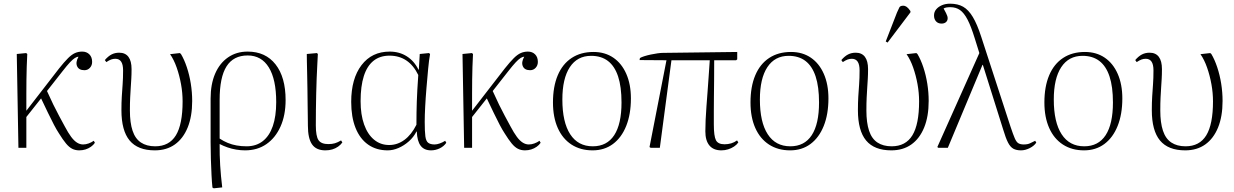

<svg xmlns="http://www.w3.org/2000/svg" viewBox="-20 -802 6699 1042"><path d="M410 14Q389 14 372 5.5Q355 -3 338 -23.5Q321 -44 300 -78Q288 -96 273 -124.5Q258 -153 240.5 -189.5Q223 -226 203 -268L123 -167V0H80L71 -509L122 -514L128 -509Q126 -473 125 -439Q124 -405 123.5 -369.5Q123 -334 123 -293Q123 -252 123 -201L301 -431Q329 -466 349 -486Q369 -506 387 -514Q405 -522 426 -522Q450 -522 465 -507Q480 -492 480 -466Q480 -447 468 -434Q456 -421 438 -421Q408 -421 398.5 -442.5Q389 -464 406 -494Q397 -494 386 -487Q375 -480 359.5 -463.5Q344 -447 319 -415L235 -308Q254 -266 269.5 -234Q285 -202 300 -174.5Q315 -147 331 -117Q350 -81 366 -59.5Q382 -38 398 -28Q414 -18 431 -18Q446 -18 461 -23.5Q476 -29 489 -38L495 -27Q487 -15 473.5 -5.5Q460 4 444 9Q428 14 410 14Z M820 14Q728 14 683.5 -39.5Q639 -93 639 -204Q639 -245 641 -278Q643 -311 645.5 -344Q648 -377 648 -420Q648 -452 637.5 -467.5Q627 -483 606 -483Q594 -483 583 -479Q572 -475 557 -465L549 -476Q567 -497 585.5 -506.5Q604 -516 627 -516Q660 -516 677 -493.5Q694 -471 694 -427Q694 -397 692.5 -373Q691 -349 689.5 -325.5Q688 -302 686.5 -273Q685 -244 685 -202Q685 -136 699.5 -92.5Q714 -49 745 -28.5Q776 -8 822 -8Q898 -8 934.5 -67.5Q971 -127 971 -252Q971 -298 962.5 -345Q954 -392 939 -435Q924 -478 903 -508L956 -514L962 -509Q980 -479 994 -437Q1008 -395 1015.5 -348Q1023 -301 1023 -254Q1023 -170 998.5 -110Q974 -50 929 -18Q884 14 820 14Z M1140 220 1133 216Q1130 189 1128 149Q1126 109 1124.5 62.5Q1123 16 1123 -29V-267Q1123 -345 1147.5 -402Q1172 -459 1217.5 -490.5Q1263 -522 1324 -522Q1421 -522 1475.5 -452.5Q1530 -383 1530 -259Q1530 -177 1502.5 -115.5Q1475 -54 1426 -20Q1377 14 1310 14Q1287 14 1262.5 10Q1238 6 1215 -2Q1192 -10 1173 -20H1172Q1172 10 1172.5 39.5Q1173 69 1175 97Q1177 125 1179.5 154.5Q1182 184 1186 215ZM1318 -8Q1370 -8 1406 -36Q1442 -64 1460.5 -117.5Q1479 -171 1479 -248Q1479 -371 1439 -436Q1399 -501 1324 -501Q1247 -501 1209.5 -442Q1172 -383 1172 -260V-50Q1193 -36 1216 -26.5Q1239 -17 1264.5 -12.5Q1290 -8 1318 -8Z M1746 14Q1696 14 1673.5 -18.5Q1651 -51 1651 -120Q1651 -134 1650.5 -164Q1650 -194 1649.5 -234Q1649 -274 1648.5 -317Q1648 -360 1647 -399Q1646 -438 1645.5 -467.5Q1645 -497 1645 -509L1700 -514L1705 -509Q1704 -485 1702 -450.5Q1700 -416 1698.5 -375.5Q1697 -335 1696 -291.5Q1695 -248 1694.5 -205Q1694 -162 1694 -122Q1694 -63 1708.5 -41.5Q1723 -20 1762 -20Q1782 -20 1797.5 -24.5Q1813 -29 1831 -40L1838 -29Q1829 -16 1814.5 -6Q1800 4 1783 9Q1766 14 1746 14Z M2084 14Q2022 14 1977.5 -17.5Q1933 -49 1909.5 -108Q1886 -167 1886 -249Q1886 -375 1942 -448.5Q1998 -522 2095 -522Q2147 -522 2187.5 -496.5Q2228 -471 2251 -424H2253L2258 -509L2308 -514L2314 -509Q2308 -476 2303.5 -427Q2299 -378 2294.5 -325Q2290 -272 2287.5 -223.5Q2285 -175 2285 -140Q2285 -88 2288.5 -62Q2292 -36 2304 -27Q2316 -18 2339 -18Q2351 -18 2366.5 -23.5Q2382 -29 2396 -38L2402 -27Q2389 -8 2366.5 3Q2344 14 2319 14Q2282 14 2263 -11Q2244 -36 2242 -88H2240Q2225 -58 2199 -35Q2173 -12 2143 1Q2113 14 2084 14ZM2092 -15Q2137 -15 2175 -43Q2213 -71 2240 -125Q2240 -160 2240.5 -190Q2241 -220 2242 -250.5Q2243 -281 2245 -316.5Q2247 -352 2250 -395Q2224 -448 2185 -474Q2146 -500 2094 -500Q2042 -500 2007 -472Q1972 -444 1954.5 -389Q1937 -334 1937 -253Q1937 -180 1956 -126.5Q1975 -73 2010 -44Q2045 -15 2092 -15Z M2829 14Q2808 14 2791 5.5Q2774 -3 2757 -23.5Q2740 -44 2719 -78Q2707 -96 2692 -124.5Q2677 -153 2659.5 -189.5Q2642 -226 2622 -268L2542 -167V0H2499L2490 -509L2541 -514L2547 -509Q2545 -473 2544 -439Q2543 -405 2542.5 -369.5Q2542 -334 2542 -293Q2542 -252 2542 -201L2720 -431Q2748 -466 2768 -486Q2788 -506 2806 -514Q2824 -522 2845 -522Q2869 -522 2884 -507Q2899 -492 2899 -466Q2899 -447 2887 -434Q2875 -421 2857 -421Q2827 -421 2817.5 -442.5Q2808 -464 2825 -494Q2816 -494 2805 -487Q2794 -480 2778.5 -463.5Q2763 -447 2738 -415L2654 -308Q2673 -266 2688.5 -234Q2704 -202 2719 -174.5Q2734 -147 2750 -117Q2769 -81 2785 -59.5Q2801 -38 2817 -28Q2833 -18 2850 -18Q2865 -18 2880 -23.5Q2895 -29 2908 -38L2914 -27Q2906 -15 2892.5 -5.5Q2879 4 2863 9Q2847 14 2829 14Z M3196 14Q3130 14 3081.5 -17.5Q3033 -49 3007 -107.5Q2981 -166 2981 -246Q2981 -332 3007 -393.5Q3033 -455 3082.5 -487.5Q3132 -520 3201 -520Q3263 -520 3308.5 -489Q3354 -458 3379 -401Q3404 -344 3404 -268Q3404 -182 3378.5 -118.5Q3353 -55 3306.5 -20.5Q3260 14 3196 14ZM3197 -8Q3274 -8 3313.5 -68.5Q3353 -129 3353 -246Q3353 -331 3334.5 -387Q3316 -443 3279.5 -471Q3243 -499 3188 -499Q3113 -499 3072.5 -437.5Q3032 -376 3032 -262Q3032 -139 3074.5 -73.5Q3117 -8 3197 -8Z M3895 14Q3852 14 3830 -12.5Q3808 -39 3808 -89Q3808 -117 3809.5 -151.5Q3811 -186 3814 -224.5Q3817 -263 3820 -304Q3823 -345 3826 -388.5Q3829 -432 3832 -475H3624L3561 0H3511L3505 -4L3597 -475L3451 -476L3453 -487Q3461 -492 3477 -497Q3493 -502 3511.5 -506Q3530 -510 3548 -512.5Q3566 -515 3578 -515L3981 -520V-480L3975 -475H3856Q3856 -415 3855.5 -365.5Q3855 -316 3854.5 -274.5Q3854 -233 3854 -197Q3854 -161 3854 -127Q3854 -63 3865.5 -41Q3877 -19 3912 -19Q3931 -19 3948 -24Q3965 -29 3980 -40L3987 -29Q3978 -16 3963.5 -6.5Q3949 3 3931.5 8.5Q3914 14 3895 14Z M4268 14Q4202 14 4153.5 -17.5Q4105 -49 4079 -107.5Q4053 -166 4053 -246Q4053 -332 4079 -393.5Q4105 -455 4154.5 -487.5Q4204 -520 4273 -520Q4335 -520 4380.5 -489Q4426 -458 4451 -401Q4476 -344 4476 -268Q4476 -182 4450.5 -118.5Q4425 -55 4378.5 -20.5Q4332 14 4268 14ZM4269 -8Q4346 -8 4385.5 -68.5Q4425 -129 4425 -246Q4425 -331 4406.5 -387Q4388 -443 4351.5 -471Q4315 -499 4260 -499Q4185 -499 4144.5 -437.5Q4104 -376 4104 -262Q4104 -139 4146.5 -73.5Q4189 -8 4269 -8Z M4817 14Q4725 14 4680.5 -39.5Q4636 -93 4636 -204Q4636 -245 4638 -278Q4640 -311 4642.5 -344Q4645 -377 4645 -420Q4645 -452 4634.5 -467.5Q4624 -483 4603 -483Q4591 -483 4580 -479Q4569 -475 4554 -465L4546 -476Q4564 -497 4582.5 -506.5Q4601 -516 4624 -516Q4657 -516 4674 -493.5Q4691 -471 4691 -427Q4691 -397 4689.5 -373Q4688 -349 4686.5 -325.5Q4685 -302 4683.5 -273Q4682 -244 4682 -202Q4682 -136 4696.5 -92.5Q4711 -49 4742 -28.5Q4773 -8 4819 -8Q4895 -8 4931.5 -67.5Q4968 -127 4968 -252Q4968 -298 4959.5 -345Q4951 -392 4936 -435Q4921 -478 4900 -508L4953 -514L4959 -509Q4977 -479 4991 -437Q5005 -395 5012.5 -348Q5020 -301 5020 -254Q5020 -170 4995.5 -110Q4971 -50 4926 -18Q4881 14 4817 14ZM4797 -571 4787 -577 4848 -734Q4856 -753 4861 -762Q4866 -771 4882 -771Q4892 -771 4901 -764.5Q4910 -758 4921 -742V-735Z M5598 -38 5604 -28Q5592 -10 5568 2Q5544 14 5521 14Q5496 14 5479.5 5Q5463 -4 5450.5 -28.5Q5438 -53 5424 -100L5314 -450H5312L5124 0H5072L5067 -4L5295 -514L5270 -594Q5250 -659 5231 -695.5Q5212 -732 5190 -747.5Q5168 -763 5138 -763Q5126 -763 5117 -761.5Q5108 -760 5101 -756Q5110 -740 5114.5 -730.5Q5119 -721 5121 -715Q5123 -709 5123 -703Q5123 -690 5114 -682Q5105 -674 5090 -674Q5071 -674 5060 -686Q5049 -698 5049 -718Q5049 -737 5060.5 -751Q5072 -765 5091.5 -773.5Q5111 -782 5136 -782Q5178 -782 5207 -765.5Q5236 -749 5259.5 -710Q5283 -671 5305 -603L5464 -115Q5478 -73 5487 -52Q5496 -31 5507 -24.5Q5518 -18 5536 -18Q5557 -18 5570.5 -24.5Q5584 -31 5598 -38Z M5863 14Q5797 14 5748.5 -17.5Q5700 -49 5674 -107.5Q5648 -166 5648 -246Q5648 -332 5674 -393.5Q5700 -455 5749.5 -487.5Q5799 -520 5868 -520Q5930 -520 5975.5 -489Q6021 -458 6046 -401Q6071 -344 6071 -268Q6071 -182 6045.5 -118.5Q6020 -55 5973.5 -20.5Q5927 14 5863 14ZM5864 -8Q5941 -8 5980.5 -68.5Q6020 -129 6020 -246Q6020 -331 6001.5 -387Q5983 -443 5946.5 -471Q5910 -499 5855 -499Q5780 -499 5739.5 -437.5Q5699 -376 5699 -262Q5699 -139 5741.5 -73.5Q5784 -8 5864 -8Z M6412 14Q6320 14 6275.5 -39.5Q6231 -93 6231 -204Q6231 -245 6233 -278Q6235 -311 6237.5 -344Q6240 -377 6240 -420Q6240 -452 6229.5 -467.5Q6219 -483 6198 -483Q6186 -483 6175 -479Q6164 -475 6149 -465L6141 -476Q6159 -497 6177.5 -506.5Q6196 -516 6219 -516Q6252 -516 6269 -493.5Q6286 -471 6286 -427Q6286 -397 6284.5 -373Q6283 -349 6281.5 -325.5Q6280 -302 6278.5 -273Q6277 -244 6277 -202Q6277 -136 6291.5 -92.5Q6306 -49 6337 -28.5Q6368 -8 6414 -8Q6490 -8 6526.5 -67.5Q6563 -127 6563 -252Q6563 -298 6554.5 -345Q6546 -392 6531 -435Q6516 -478 6495 -508L6548 -514L6554 -509Q6572 -479 6586 -437Q6600 -395 6607.5 -348Q6615 -301 6615 -254Q6615 -170 6590.5 -110Q6566 -50 6521 -18Q6476 14 6412 14Z"/></svg>

Font: Literata 60pt ExtraLight
Style: Regular
Weight: 250
Designer: Latin by Veronika Burian and Jose Scaglione. Greek by Irene Vlachou. Cyrillic by Vera Evstafieva.
Foundry: TypeTogether
Version: Version 3.103;gftools[0.9.29]